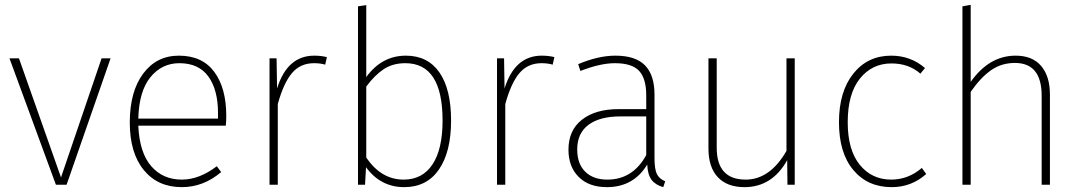

<svg xmlns="http://www.w3.org/2000/svg" viewBox="-20 -760 4448 790"><path d="M254 0H210L19 -520H58L231 -30L398 -520H435Z M877 -272V-295Q877 -390 837.5 -445Q798 -500 718 -500Q646 -500 599 -442.5Q552 -385 549 -272ZM911 -283Q911 -261 909 -243H549Q554 -132 602 -76.5Q650 -21 728 -21Q800 -21 872 -76L890 -52Q817 10 728 10Q629 10 571.5 -60.5Q514 -131 514 -256Q514 -383 569 -457Q624 -531 716 -531Q812 -531 861.5 -464.5Q911 -398 911 -283Z M1273 -531Q1301 -531 1325 -525L1318 -494Q1298 -500 1272 -500Q1216 -500 1181.5 -459.5Q1147 -419 1123 -332V0H1089V-520H1118L1120 -396Q1162 -531 1273 -531Z M1641 -21Q1718 -21 1759.5 -83.5Q1801 -146 1801 -264Q1801 -500 1648 -500Q1596 -500 1559 -475.5Q1522 -451 1487 -404V-112Q1548 -21 1641 -21ZM1650 -531Q1740 -531 1788 -462Q1836 -393 1836 -264Q1836 -135 1786 -62.5Q1736 10 1643 10Q1546 10 1486 -72L1482 0H1453V-734L1487 -739V-443Q1551 -531 1650 -531Z M2209 -531Q2237 -531 2261 -525L2254 -494Q2234 -500 2208 -500Q2152 -500 2117.5 -459.5Q2083 -419 2059 -332V0H2025V-520H2054L2056 -396Q2098 -531 2209 -531Z M2479 -21Q2584 -21 2639 -122V-281H2532Q2448 -281 2401.5 -246.5Q2355 -212 2355 -145Q2355 -86 2388 -53.5Q2421 -21 2479 -21ZM2673 -371V-111Q2673 -63 2683 -43.5Q2693 -24 2717 -14L2709 10Q2677 1 2661 -20Q2645 -41 2643 -83Q2587 10 2477 10Q2403 10 2361 -32Q2319 -74 2319 -144Q2319 -224 2374.5 -267.5Q2430 -311 2525 -311H2639V-368Q2639 -436 2610 -468Q2581 -500 2510 -500Q2450 -500 2368 -468L2359 -496Q2442 -531 2512 -531Q2595 -531 2634 -491Q2673 -451 2673 -371Z M3250 0H3220L3219 -101Q3157 10 3043 10Q2972 10 2933.5 -31Q2895 -72 2895 -149V-520H2929V-152Q2929 -21 3048 -21Q3148 -21 3216 -139V-520H3250Z M3647 -531Q3727 -531 3786 -480L3767 -457Q3719 -499 3648 -499Q3568 -499 3518 -436.5Q3468 -374 3468 -257Q3468 -143 3517.5 -82Q3567 -21 3647 -21Q3717 -21 3773 -69L3791 -44Q3730 10 3649 10Q3550 10 3491 -60.5Q3432 -131 3432 -257Q3432 -383 3491 -457Q3550 -531 3647 -531Z M4159 -531Q4228 -531 4264 -488.5Q4300 -446 4300 -371V0H4266V-366Q4266 -501 4156 -501Q4100 -501 4057 -470.5Q4014 -440 3974 -382V0H3940V-734L3974 -740V-423Q4050 -531 4159 -531Z"/></svg>

Font: FiraSans
Style: Regular
Weight: 200
Designer: Carrois Corporate & Edenspiekermann AG
Foundry: Carrois Corporate GbR & Edenspiekermann AG
Version: Version 3.106;PS 003.106;hotconv 1.0.70;makeotf.lib2.5.58329